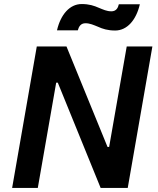

<svg xmlns="http://www.w3.org/2000/svg" viewBox="-20 -930 782 950"><path d="M40 0H167L258 -521H266L478 0H612L734 -700H607L520 -203H512L309 -700H162ZM262 -780H365C370 -798 379 -815 403 -815C425 -815 444 -806 464 -798C488 -787 513 -779 550 -779C609 -779 654 -831 672 -909H568C564 -891 555 -874 531 -874C508 -874 490 -883 470 -891C445 -902 421 -910 384 -910C325 -910 280 -858 262 -780Z"/></svg>

Font: Fixel Display SemiBold
Style: Italic
Weight: 600
Italic angle: -10°
Designer: AlfaBravo + MacPaw
Foundry: Kyrylo Tkachov, Marchela Mozhyna, Serhii Makarenko, Maria Weinstein, Zakhar Kryvoshyya
Version: Version 1.210;Glyphs 3.2 (3217)